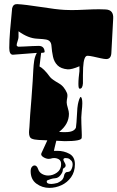

<svg xmlns="http://www.w3.org/2000/svg" viewBox="-20 -707 570 933"><path d="M295 -21Q288 -21 255.5 -23Q223 -25 167 -27Q146 -28 133.5 -33.5Q121 -39 121 -64Q121 -67 121.5 -73.5Q122 -80 123 -90Q124 -113 126.5 -148.5Q129 -184 133 -230Q140 -323 142 -370Q143 -390 146 -411Q149 -432 159 -450Q107 -446 42 -441Q25 -442 25 -474Q25 -510 29 -558.5Q33 -607 39 -667Q44 -688 64 -687Q83 -686 111.5 -682.5Q140 -679 179 -673Q217 -667 245.5 -663.5Q274 -660 293 -659Q301 -659 309 -658.5Q317 -658 327 -658Q341 -658 358 -658.5Q375 -659 394 -660Q414 -661 431 -661.5Q448 -662 461 -662Q471 -662 479 -661.5Q487 -661 494 -661Q533 -659 530 -616L521 -448Q519 -420 496 -420Q487 -420 469 -424Q451 -428 433 -432Q415 -436 405 -436Q387 -436 384 -379Q383 -360 383 -341Q383 -322 383 -302Q381 -275 367 -276Q361 -276 361 -299Q361 -314 362.5 -330Q364 -346 366 -361V-385Q329 -369 309 -370Q276 -373 259.5 -389.5Q243 -406 237.5 -431.5Q232 -457 230 -485Q228 -511 203 -515Q199 -516 188.5 -517Q178 -518 160 -519Q117 -521 70 -555V-527Q70 -520 65.5 -507Q61 -494 61 -488Q61 -482 70 -480Q78 -480 97 -481Q116 -482 136 -483Q156 -484 168 -484Q196 -484 197 -454Q193 -450 180 -450Q179 -439 176.5 -422.5Q174 -406 172 -384Q181 -380 194 -367.5Q207 -355 223 -333Q231 -322 266 -302Q280 -294 289.5 -282Q299 -270 305 -256Q309 -247 307 -234Q306 -228 305 -222Q304 -216 304 -210Q304 -200 309.5 -182.5Q315 -165 315 -154Q315 -103 267 -66Q277 -65 285 -65Q293 -65 299 -65Q340 -65 349 -87Q351 -93 356 -182Q356 -187 358.5 -200Q361 -213 365 -224.5Q369 -236 373 -236Q380 -230 380 -205Q380 -191 377 -165Q376 -151 375.5 -144Q375 -137 375 -136Q375 -125 375.5 -105.5Q376 -86 377 -67Q378 -48 377 -37Q376 -21 295 -21ZM220 206Q185 206 157 185.5Q129 165 129 125Q129 111 135 104Q141 97 148 97Q159 97 165 114Q170 130 184 138Q198 146 214 146Q237 146 257 131.5Q277 117 277 91Q277 74 266.5 67.5Q256 61 243 61Q234 61 226 64Q223 65 217 65Q204 65 190.5 56.5Q177 48 181 38Q184 32 190.5 17.5Q197 3 204 -12Q211 -27 215 -36Q217 -39 222.5 -40.5Q228 -42 234 -42Q243 -42 250.5 -39.5Q258 -37 256 -32Q255 -27 251.5 -14.5Q248 -2 245.5 10Q243 22 242 26H259Q291 26 317.5 40.5Q344 55 344 91Q344 128 325.5 154Q307 180 278.5 193Q250 206 220 206ZM230 187Q236 187 243 185.5Q250 184 259 182Q278 173 284 164.5Q290 156 291 148Q292 140 296 135Q300 129 306 129Q312 129 318.5 126Q325 123 330 109Q333 100 333 93Q333 80 326.5 73.5Q320 67 318 66Q311 61 299 61Q288 61 288 69Q288 73 293 81Q299 91 299 96Q299 105 292 108.5Q285 112 285 120Q285 130 274 144Q263 158 249 159Q236 160 227 163Q218 166 211 169Q207 170 207 175Q207 184 219 186Q222 187 230 187Z"/></svg>

Font: Moo Lah Lah
Style: Regular
Weight: 400
Designer: Robert E. Leuschke
Foundry: Robert E. Leuschke
Version: Version 1.010; ttfautohint (v1.8.3)